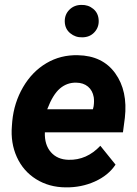

<svg xmlns="http://www.w3.org/2000/svg" viewBox="-20 -767 569 796"><path d="M252.4 9.8Q183.1 9.3 129.6 -24.2Q76.2 -57.6 49.8 -116Q23.4 -174.3 29.3 -244.6L30.8 -264.2Q38.1 -341.3 75.7 -405.8Q113.3 -470.2 172.4 -505.1Q231.4 -540 303.2 -538.1Q405.3 -536.1 457.8 -463.1Q510.3 -390.1 497.6 -278.3L489.7 -218.3H166Q164.1 -167 190.9 -136.2Q217.8 -105.5 264.2 -104.5Q339.4 -102.5 396 -162.6L459 -84.5Q429.2 -39.6 373 -14.4Q316.9 10.7 252.4 9.8ZM296.4 -424.3Q258.3 -425.3 228.8 -400.4Q199.2 -375.5 175.8 -314H365.2L368.2 -326.7Q371.1 -346.2 368.7 -363.8Q363.8 -392.1 344.7 -408Q325.7 -423.8 296.4 -424.3ZM317.4 -746.6Q345.7 -747.6 366.9 -730Q388.2 -712.4 389.2 -681.6Q390.1 -652.8 370.8 -632.6Q351.6 -612.3 320.8 -612.3Q293 -611.3 271.2 -629.2Q249.5 -647 248.5 -676.8Q247.6 -706.5 267.6 -726.6Q287.6 -746.6 317.4 -746.6Z"/></svg>

Font: RobotoInd
Style: Bold Italic
Weight: 700
Italic angle: -12°
Designer: Google
Version: Version 2.001150; 2014